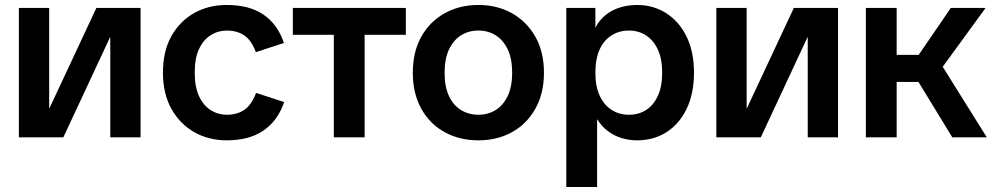

<svg xmlns="http://www.w3.org/2000/svg" viewBox="-20 -553 4016 773"><path d="M56 0V-521H178V-117H179L368 -521H546V0H424V-403H423L235 0Z M893 12Q820 12 762 -21Q704 -54 670 -115Q636 -176 636 -261Q636 -346 669.5 -406.5Q703 -467 761 -500Q819 -533 893 -533Q984 -533 1041 -494Q1098 -455 1123 -380L1010 -343Q993 -390 964 -410Q935 -430 893 -430Q858 -430 828.5 -411.5Q799 -393 781.5 -356Q764 -319 764 -261Q764 -203 781.5 -165.5Q799 -128 828.5 -109.5Q858 -91 893 -91Q935 -91 964 -111Q993 -131 1011 -179L1124 -142Q1099 -68 1041.5 -28Q984 12 893 12Z M1324 0V-492H1448V0ZM1159 -413V-521H1614V-413Z M1906 12Q1830 12 1770 -21Q1710 -54 1676 -115.5Q1642 -177 1642 -260Q1642 -344 1676 -405Q1710 -466 1770 -499.5Q1830 -533 1906 -533Q1982 -533 2041.5 -499.5Q2101 -466 2135.5 -405Q2170 -344 2170 -260Q2170 -177 2135.5 -115.5Q2101 -54 2041.5 -21Q1982 12 1906 12ZM1906 -91Q1945 -91 1975.5 -110Q2006 -129 2024 -166.5Q2042 -204 2042 -260Q2042 -317 2024 -354.5Q2006 -392 1975.5 -411Q1945 -430 1906 -430Q1867 -430 1836.5 -411Q1806 -392 1788 -354.5Q1770 -317 1770 -260Q1770 -204 1787.5 -166.5Q1805 -129 1836 -110Q1867 -91 1906 -91Z M2260 200V-521H2377V-443H2378Q2394 -474 2420 -494Q2446 -514 2478 -523.5Q2510 -533 2545 -533Q2610 -533 2662 -500Q2714 -467 2744 -406Q2774 -345 2774 -261Q2774 -176 2744.5 -115Q2715 -54 2663.5 -21Q2612 12 2545 12Q2513 12 2483 3Q2453 -6 2427.5 -25Q2402 -44 2385 -72H2384V200ZM2512 -91Q2551 -91 2581 -110Q2611 -129 2628.5 -167Q2646 -205 2646 -260Q2646 -316 2628.5 -353.5Q2611 -391 2581 -410.5Q2551 -430 2512 -430Q2473 -430 2442 -410.5Q2411 -391 2394 -353.5Q2377 -316 2377 -260Q2377 -205 2394.5 -167.5Q2412 -130 2442.5 -110.5Q2473 -91 2512 -91Z M2864 0V-521H2986V-117H2987L3176 -521H3354V0H3232V-403H3231L3043 0Z M3814 0 3643 -280 3808 -521H3948L3744 -241L3738 -344L3953 0ZM3466 0V-521H3590V0ZM3518 -223V-332H3707V-223Z"/></svg>

Font: TikTok Sans 24pt SemiBold
Style: Regular
Weight: 600
Version: Version 4.000